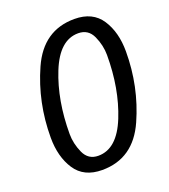

<svg xmlns="http://www.w3.org/2000/svg" viewBox="-133 -805 808 917"><g transform="rotate(-20 271.0 -347.0)"><path d="M50.8 -214.8Q50.8 -393.1 121.1 -551Q191.4 -709 350.1 -709Q442.9 -709 486.1 -643.1Q529.3 -577.1 529.3 -479.5Q529.3 -301.3 459 -143.3Q388.7 14.6 230 14.6Q137.2 14.6 94 -51.3Q50.8 -117.2 50.8 -214.8ZM141.6 -200.2Q141.6 -151.4 163.1 -103.5Q184.6 -55.7 235.8 -55.7Q331.1 -55.7 384.8 -189.5Q438.5 -323.2 438.5 -494.1Q438.5 -543 417 -590.8Q395.5 -638.7 344.2 -638.7Q249 -638.7 195.3 -504.9Q141.6 -371.1 141.6 -200.2Z"/></g></svg>

Font: Istok
Style: Italic
Weight: 500
Italic angle: -13°
Designer: Andrey V. Panov
Foundry: Andrey V. Panov
Version: Version 1.0.3